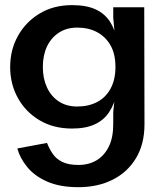

<svg xmlns="http://www.w3.org/2000/svg" viewBox="-20 -501 632 765"><path d="M292.4 244.8Q218.4 244.8 167.7 222.4Q117.1 200 88.1 164.1Q59.1 128.3 49.1 90.5L167.3 68.5Q176.7 92.4 190.7 112.7Q204.7 133 229.2 144.6Q253.6 156.2 292.3 156.2Q334 156.2 364.9 137.6Q395.7 119 413.5 83.2Q431.2 47.3 431.2 -6.3H555.7Q555.7 73.1 521.8 129.3Q487.9 185.4 428.7 215.1Q369.5 244.8 292.4 244.8ZM554.7 -472 555.7 -6.3H431.2V-54.6L449.5 -234L431.2 -429.9V-472ZM267.1 -480.6Q324.1 -480.6 360.8 -463.7Q397.5 -446.7 418.2 -414.7Q438.9 -382.7 447.2 -337.5Q455.5 -292.2 455.5 -234Q455.5 -176.4 445.7 -131.3Q436 -86.3 414.9 -54.3Q393.9 -22.3 357.6 -5.6Q321.3 11.2 267.1 11.2Q192.9 11.2 137.4 -21.9Q81.9 -55 51.2 -110.6Q20.5 -166.2 20.5 -233.9Q20.5 -302 51.2 -357.5Q81.9 -413.1 137.4 -446.8Q192.9 -480.6 267.1 -480.6ZM287.7 -391Q245.5 -391 214.7 -370.9Q183.9 -350.7 167.3 -315.9Q150.7 -281 150.7 -234Q150.7 -188 167.3 -152.4Q183.8 -116.9 214.5 -96.7Q245.2 -76.6 287.5 -76.6Q332.9 -76.6 367.2 -94.6Q401.6 -112.5 420.8 -148.4Q440 -184.2 440 -234Q440 -285.7 420.5 -320.1Q401 -354.5 367 -372.8Q333.1 -391 287.7 -391Z"/></svg>

Font: Panamera Thin
Style: Regular
Weight: 100
Designer: Bastien Sozeau
Foundry: NBR — Bastien Sozeau
Version: Version 3.003;gftools[0.9.33]